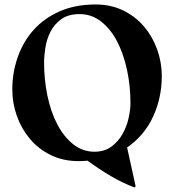

<svg xmlns="http://www.w3.org/2000/svg" viewBox="-20 -713 778 858"><path d="M582 125Q528 105 475.5 74Q423 43 371 5Q361 6 351.5 6.5Q342 7 331 7Q262 7 207 -20Q152 -47 114 -92Q76 -137 55.5 -194.5Q35 -252 35 -313Q35 -388 59 -457Q83 -526 129.5 -578.5Q176 -631 246 -662Q316 -693 407 -693Q476 -693 531 -666Q586 -639 624 -594Q662 -549 682.5 -491.5Q703 -434 703 -373Q703 -276 664 -191.5Q625 -107 548 -54L586 119ZM336 -650Q285 -650 254 -627.5Q223 -605 206 -572Q189 -539 183 -501.5Q177 -464 177 -434Q177 -357 192 -285Q207 -213 236 -157.5Q265 -102 307 -68.5Q349 -35 402 -35Q447 -35 478 -58Q509 -81 527.5 -114Q546 -147 554.5 -184.5Q563 -222 563 -252Q563 -329 547.5 -401Q532 -473 503 -528.5Q474 -584 431.5 -617Q389 -650 336 -650Z"/></svg>

Font: Bluu Next Cyrillic
Style: Bold
Weight: 700
Designer: Igor Stepanchenko
Foundry: Igor Stepanchenko
Version: Version 1.000